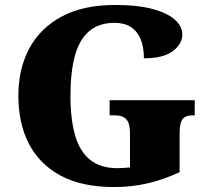

<svg xmlns="http://www.w3.org/2000/svg" viewBox="-20 -744 850 774"><path d="M440 10Q310 10 224.5 -36Q139 -82 96.5 -164.5Q54 -247 54 -358Q54 -466 98 -548.5Q142 -631 229 -677.5Q316 -724 444 -724Q534 -724 594 -708Q654 -692 684.5 -665Q715 -638 715 -605Q715 -568 677.5 -538.5Q640 -509 560 -509Q560 -557 546 -588.5Q532 -620 506 -636Q480 -652 442 -652Q378 -652 338.5 -617.5Q299 -583 281.5 -517.5Q264 -452 264 -358Q264 -264 282.5 -199Q301 -134 343 -100Q385 -66 454 -66Q465 -66 477.5 -67Q490 -68 504 -69V-206Q504 -231 498.5 -247Q493 -263 479.5 -271Q466 -279 441 -279H422V-340H765V-279H756Q735 -279 723.5 -271Q712 -263 708 -246Q704 -229 704 -202V-50Q640 -20 575.5 -5Q511 10 440 10Z"/></svg>

Font: Noto Serif Armenian Black
Style: Regular
Weight: 900
Version: Version 2.007